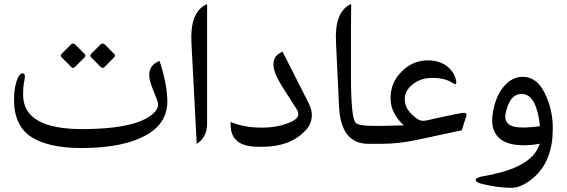

<svg xmlns="http://www.w3.org/2000/svg" viewBox="-20 -716 2821 956"><path d="M355.5 -493.7 400.9 -447.8Q409.7 -439 401.4 -430.7L353.5 -382.8Q343.8 -373 334.5 -382.8L286.6 -430.7Q278.3 -439 288.1 -449.2L333 -494.1Q343.8 -504.9 355.5 -493.7ZM502.4 -493.7 548.3 -447.8Q557.1 -439 548.3 -430.7L501 -382.8Q491.2 -373 481.4 -382.8L434.1 -430.2Q425.3 -439 435.5 -449.7L480 -494.1Q491.2 -504.9 502.4 -493.7ZM385.3 21Q223.1 21 137.2 -33.2Q48.8 -89.8 49.8 -222.7Q50.3 -286.6 68.8 -328.1Q79.6 -352.1 94.2 -350.6Q108.9 -348.6 101.1 -314Q94.2 -282.2 95.2 -239.3Q99.1 -72.8 391.1 -73.2Q559.1 -73.7 654.8 -104Q704.6 -120.1 733.9 -143.1Q778.3 -177.2 763.7 -213.9Q735.8 -284.2 731 -298.8Q704.6 -379.4 766.1 -409.2L774.4 -412.6Q808.6 -311 813 -224.1Q818.4 -108.9 715.8 -47.9Q599.1 21.5 385.3 21Z M1002 -690.9 1011.2 -695.3V-100.6Q1011.2 -33.2 959.5 0.5L933.1 -504.4Q925.8 -651.4 1002 -690.9Z M1509.3 -75.7Q1434.1 15.1 1281.2 15.1Q1264.2 15.1 1247.1 14.2Q1128.4 7.3 1128.4 -94.2V-108.9Q1191.9 -82 1272.5 -80.6Q1366.2 -78.6 1433.6 -111.3Q1469.2 -128.9 1464.8 -153.8Q1462.9 -163.1 1460.4 -167L1383.8 -287.1Q1303.2 -414.6 1376 -453.1L1386.7 -459L1517.1 -202.1Q1536.1 -163.6 1532.2 -131.1Q1528.3 -98.6 1509.3 -75.7Z M1813.5 0Q1676.8 0 1668 -187L1652.8 -508.8Q1646 -651.9 1720.2 -691.9L1728.5 -696.3Q1727.1 -631.8 1727.5 -330.1Q1728 -135.7 1749.5 -106Q1761.7 -89.4 1835.4 -89.4H1857.9Q1857.9 -89.4 1857.9 0Z M1880.4 0Q1880.4 0 1834 0Q1834 0 1834 -89.4H1889.6L1990.2 -91.8Q1927.7 -151.4 1924.8 -218.3Q1922.4 -290 1962.4 -339.8Q2022.5 -415.5 2110.4 -415.5Q2184.6 -415.5 2226.6 -366.2Q2241.7 -348.6 2248.5 -324.7Q2260.3 -284.7 2233.9 -302.7Q2195.3 -328.6 2131.8 -328.1Q2070.8 -328.1 2029.3 -291.5Q1991.7 -258.3 1995.6 -214.8Q1998.5 -174.8 2034.7 -142.6Q2043 -134.8 2053.2 -127Q2074.7 -109.9 2103 -116.2Q2133.8 -123 2159.7 -128.9Q2259.8 -150.4 2277.8 -153.3Q2308.1 -158.2 2302.2 -139.6L2279.3 -67.4Q2189.9 -48.8 2061 -20.5Q1967.3 0 1880.4 0Z M2621.1 181.2Q2569.3 219.2 2527.3 219.2Q2460.4 219.2 2379.9 199.7Q2351.1 192.4 2348.6 181.2Q2345.7 168.5 2387.7 161.1Q2593.3 126 2649.9 37.1Q2661.1 19 2667.5 -0.5Q2628.9 7.3 2585.9 7.3Q2487.8 6.8 2451.7 -43.9Q2423.8 -83.5 2432.6 -144.5Q2446.8 -249 2503.9 -301.3Q2539.6 -334 2584.5 -333.5Q2652.8 -333 2692.4 -252.4Q2732.9 -170.4 2732.4 -76.2Q2731.9 -29.8 2726.6 1Q2706.1 118.7 2621.1 181.2ZM2570.8 -248Q2516.6 -243.7 2497.6 -151.4Q2483.4 -80.1 2584.5 -81.1Q2627.4 -81.5 2668.5 -87.9Q2661.6 -159.2 2640.1 -203.1Q2615.7 -252 2570.8 -248Z"/></svg>

Font: Gandom WOL
Style: WOL
Weight: 400
Foundry: DejaVu fonts team - Redesigned by Saber Rastikerdar - Based on Samim Font
Version: Version 0.8